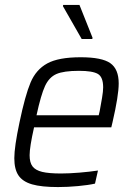

<svg xmlns="http://www.w3.org/2000/svg" viewBox="-20 -750 536 778"><path d="M38 -109Q38 -155 59 -254Q82 -364 104 -416Q126 -468 171.5 -493Q217 -518 307 -518Q393 -518 427 -494Q461 -470 461 -412Q461 -363 436 -255L431 -234H118Q100 -154 100 -121Q100 -91 112 -75.5Q124 -60 151 -53.5Q178 -47 227 -47Q260 -47 302 -50.5Q344 -54 377 -59L365 -6Q339 0 296.5 4Q254 8 215 8Q148 8 110 -3Q72 -14 55 -39Q38 -64 38 -109ZM380 -283 384 -300Q389 -327 393.5 -353.5Q398 -380 398 -396Q398 -438 376.5 -450.5Q355 -463 300 -463Q238 -463 208.5 -450Q179 -437 162.5 -401.5Q146 -366 128 -283ZM311 -592 235 -725 236 -730H302L355 -597L354 -592Z"/></svg>

Font: Saira Semi Condensed Light
Style: Italic
Weight: 300
Width: 4
Italic angle: -12°
Designer: Hector Gatti with collaboration of the Omnibus-Type team
Foundry: Omnibus-Type
Version: Version 1.001; ttfautohint (v1.8)